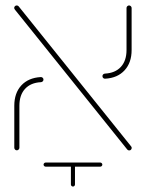

<svg xmlns="http://www.w3.org/2000/svg" viewBox="-20 -542 530 697"><path d="M441.9 0.7 34.1 -507Q31.5 -511.1 31.5 -513Q31.5 -517 34.3 -519.6Q37 -522.2 40.7 -522.2Q45.2 -522.2 47.8 -518.9L455.6 -11.1Q458.1 -8.5 458.1 -5.2Q458.1 -1.5 455.6 1.3Q453 4.1 448.9 4.1Q444.8 4.1 441.9 0.7ZM31.9 -5.9V-158.1Q31.9 -204.1 57.4 -231.9Q83 -259.6 127.8 -262.2Q131.5 -262.6 134.6 -260Q137.8 -257.4 137.8 -253Q137.8 -249.3 135.2 -246.7Q132.6 -244.1 128.9 -243.7Q91.5 -241.9 70.9 -219.4Q50.4 -197 50.4 -158.1V-5.9Q50.4 -1.9 47.6 0.9Q44.8 3.7 41.1 3.7Q37.4 3.7 34.6 0.9Q31.9 -1.9 31.9 -5.9ZM351.9 -265.6Q351.9 -269.3 354.4 -271.9Q357 -274.4 360.7 -274.8Q398.1 -276.7 418.7 -299.1Q439.3 -321.5 439.3 -360.4V-513Q439.3 -516.7 442 -519.4Q444.8 -522.2 448.5 -522.2Q452.2 -522.2 455 -519.4Q457.8 -516.7 457.8 -513V-360.4Q457.8 -314.4 432.2 -286.7Q406.7 -258.9 361.9 -256.3Q358.1 -255.9 355 -258.5Q351.9 -261.1 351.9 -265.6ZM351.5 55.6Q351.5 58.5 349.3 60.7Q347 63 344.1 63H145.6Q142.6 63 140.4 60.7Q138.1 58.5 138.1 55.6Q138.1 52.6 140.4 50.4Q142.6 48.1 145.6 48.1H344.1Q347 48.1 349.3 50.4Q351.5 52.6 351.5 55.6ZM244.8 135.2Q241.9 135.2 239.6 133Q237.4 130.7 237.4 127.8V60.7H252.2V127.8Q252.2 130.7 250 133Q247.8 135.2 244.8 135.2Z"/></svg>

Font: 26F Galaxy Hebrew Hairline
Style: Regular
Weight: 50
Designer: C₂₉H₂₅N₃O₅
Version: Version 1.000